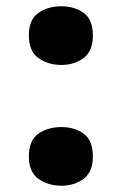

<svg xmlns="http://www.w3.org/2000/svg" viewBox="-20 -673 388 612"><path d="M176 -466Q133 -466 102.5 -488Q72 -510 72 -560Q72 -611 102.5 -632Q133 -653 176 -653Q217 -653 246.5 -632Q276 -611 276 -560Q276 -510 246.5 -488Q217 -466 176 -466ZM176 -81Q133 -81 102.5 -103Q72 -125 72 -174Q72 -226 102.5 -247Q133 -268 176 -268Q217 -268 246.5 -247Q276 -226 276 -174Q276 -125 246.5 -103Q217 -81 176 -81Z"/></svg>

Font: Noto Sans Oriya UI Blk
Style: Regular
Weight: 900
Designer: Amélie Bonet and Sol Matas
Foundry: Google LLC
Version: Version 2.000